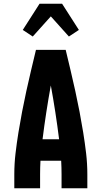

<svg xmlns="http://www.w3.org/2000/svg" viewBox="-20 -1000 540 1020"><path d="M56 0V-74Q56 -130 62.5 -185.5Q69 -241 78 -296.5Q87 -352 97.5 -407Q108 -462 120 -516.5Q132 -571 145 -626Q158 -681 171 -735H329Q342 -681 355 -626Q368 -571 380 -516.5Q392 -462 402.5 -407Q413 -352 422 -296.5Q431 -241 437.5 -185.5Q444 -130 444 -74V0H307V-74Q307 -92 306.5 -110Q306 -128 305 -146H195Q194 -128 193.5 -110Q193 -92 193 -74V0ZM206 -260H294Q285 -332 274 -403.5Q263 -475 250 -546Q237 -475 226 -403.5Q215 -332 206 -260ZM154 -806 101 -841 190 -980H310L399 -841L346 -806L250 -913Z"/></svg>

Font: Iosevka Curly Heavy
Style: Regular
Weight: 900
Monospace: yes
Designer: Belleve Invis
Foundry: Belleve Invis
Version: Version 22.1.2; ttfautohint (v1.8.4)